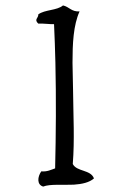

<svg xmlns="http://www.w3.org/2000/svg" viewBox="-20 -685 469 707"><path d="M326 -28C314 -61 263 -52 248 -81C255 -170 250 -255 249 -354C249 -386 247 -421 247 -454C247 -524 250 -592 273 -643C243 -641 235 -660 212 -665C190 -646 145 -650 121 -632C122 -618 104 -614 121 -598C143 -599 169 -595 179 -596C181 -550 183 -502 184 -454C187 -324 186 -190 183 -65C168 -60 154 -52 132 -54C118 -34 115 -5 139 2C164 -8 210 -3 252 -5C282 -7 309 -13 326 -28Z"/></svg>

Font: Yuji Syuku Std R
Style: Regular
Weight: 400
Designer: Kataoka Yuji
Foundry: Kinuta Font Factory
Version: Version 3.000;hotconv 1.0.111;makeotfexe 2.5.65597